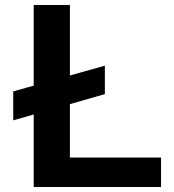

<svg xmlns="http://www.w3.org/2000/svg" viewBox="-20 -749 696 769"><path d="M115 0V-729H260V-118H625V0ZM33 -267V-383L400 -486V-372Z"/></svg>

Font: Hubot Sans SemiBold
Style: Regular
Weight: 600
Designer: Deni Anggara
Foundry: GitHub, Inc., Subsidiary of Microsoft Corporation
Version: Version 2.000